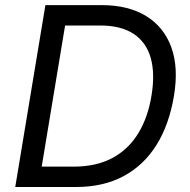

<svg xmlns="http://www.w3.org/2000/svg" viewBox="-20 -748 758 768"><path d="M283.7 0H92.3L105.5 -81.5H274.9Q364.7 -81.5 429 -115.7Q493.2 -149.9 532.5 -213.9Q571.8 -277.8 585.9 -365.2Q600.6 -453.1 583 -515.9Q565.4 -578.6 514.9 -612.3Q464.4 -646 379.9 -646H195.3L209 -727.5H386.7Q493.2 -727.5 564.5 -683.8Q635.7 -640.1 665.3 -558.8Q694.8 -477.5 675.8 -364.3Q656.7 -249.5 606 -168.2Q555.2 -86.9 474.4 -43.5Q393.6 0 283.7 0ZM253.9 -727.5 133.3 0H41L161.6 -727.5Z"/></svg>

Font: Inter 16pt
Style: Italic
Weight: 400
Italic angle: -9.3988°
Version: Version 4.001;git-66647c0bb